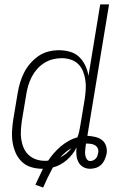

<svg xmlns="http://www.w3.org/2000/svg" viewBox="-20 -755 540 868"><path d="M175 93 140 80Q149 61 157.5 43Q166 25 174 8H171Q145 8 120.5 0.5Q96 -7 78.5 -24Q61 -41 51 -63.5Q41 -86 37 -111.5Q33 -137 34.5 -163Q36 -189 40 -215L60 -335Q64 -359 71 -382Q78 -405 89 -427Q100 -449 117 -468.5Q134 -488 154.5 -502Q175 -516 199 -522Q223 -528 246 -528Q272 -528 296.5 -521Q321 -514 338 -497.5Q355 -481 365.5 -459Q376 -437 380 -412L433 -735H473L375 -141Q393 -140 410.5 -136Q428 -132 441 -122Q454 -112 459.5 -95Q465 -78 462 -60Q459 -47 453.5 -34Q448 -21 438 -11Q428 -1 414.5 3.5Q401 8 388 8Q370 8 356 0Q342 -8 334.5 -22.5Q327 -37 325.5 -54Q324 -71 326 -89Q319 -73 307.5 -58.5Q296 -44 282.5 -32Q269 -20 252.5 -11Q236 -2 219 2Q207 24 196 47Q185 70 175 93ZM183 -28Q187 -28 190 -28Q193 -28 198 -29Q209 -46 223.5 -62.5Q238 -79 254.5 -93Q271 -107 290.5 -118Q310 -129 330 -134Q335 -147 338 -160.5Q341 -174 343 -187L363 -307Q366 -328 367.5 -349.5Q369 -371 366 -392Q363 -413 355.5 -432Q348 -451 334 -465Q320 -479 300 -485.5Q280 -492 259 -492Q239 -492 219 -487Q199 -482 180.5 -470.5Q162 -459 147.5 -442.5Q133 -426 123.5 -407.5Q114 -389 108 -369Q102 -349 99 -330L79 -210Q76 -188 74.5 -167Q73 -146 76 -125.5Q79 -105 87 -86.5Q95 -68 109.5 -54.5Q124 -41 143 -34.5Q162 -28 183 -28ZM388 -27Q395 -27 401.5 -30Q408 -33 413 -38.5Q418 -44 420.5 -51Q423 -58 424 -64Q426 -75 422 -84Q418 -93 410 -98Q402 -103 391.5 -104.5Q381 -106 371 -106H369L367 -94Q366 -84 365 -73.5Q364 -63 365.5 -53.5Q367 -44 372.5 -35.5Q378 -27 388 -27ZM252 -43Q267 -51 280 -61.5Q293 -72 303 -85Q288 -77 275.5 -66Q263 -55 252 -43Z"/></svg>

Font: Iosevka Extralight Oblique
Style: Regular
Weight: 200
Italic angle: -9°
Monospace: yes
Designer: Belleve Invis
Foundry: Belleve Invis
Version: Version 32.5.0; ttfautohint (v1.8.4)